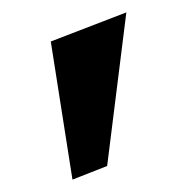

<svg xmlns="http://www.w3.org/2000/svg" viewBox="-20 -735 286 310"><path d="M97 -445 153 -467 184 -715 62 -668Z"/></svg>

Font: Amita
Style: Bold
Weight: 700
Designer: Eduardo Rodriguez Tunni, Modular Infotech, Brian J. Bonislawsky
Foundry: Eduardo Rodriguez Tunni, Modular Infotech, Brian J. Bonislawsky
Version: Version 1.003